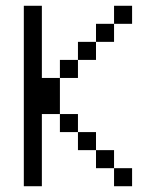

<svg xmlns="http://www.w3.org/2000/svg" viewBox="-20 -645 540 665"><path d="M125 -375H187.5V-250H125V0H62.5V-625H125ZM187.5 -250H250V-187.5H187.5ZM187.5 -437.5H250V-375H187.5ZM250 -187.5H312.5V-125H250ZM250 -500H312.5V-437.5H250ZM312.5 -125H375V-62.5H312.5ZM312.5 -562.5H375V-500H312.5ZM375 -62.5H437.5V0H375ZM375 -625H437.5V-562.5H375Z"/></svg>

Font: 寒蝉点阵体 16px
Style: Regular
Weight: 400
Designer: Designed by Warren2060
Foundry: ChillType
Version: Version 1.000